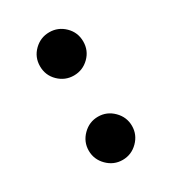

<svg xmlns="http://www.w3.org/2000/svg" viewBox="-121 -502 524 585"><g transform="rotate(-30 141.5 -209.5)"><path d="M87.5 -7.5Q65 -30 65 -61Q65 -92 87.5 -114.5Q110 -137 141 -137Q172 -137 194.5 -114.5Q217 -92 217 -61Q217 -30 194.5 -7.5Q172 15 141 15Q110 15 87.5 -7.5ZM87.5 -304Q65 -326 65 -358Q65 -390 87.5 -412Q110 -434 141 -434Q172 -434 194.5 -412Q217 -390 217 -358Q217 -326 194.5 -304Q172 -282 141 -282Q110 -282 87.5 -304Z"/></g></svg>

Font: Uncial Antiqua
Style: Regular
Weight: 400
Designer: Astigmatic (AOETI)
Foundry: Astigmatic (AOETI)
Version: Version 1.000